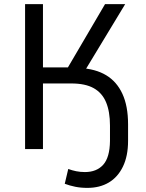

<svg xmlns="http://www.w3.org/2000/svg" viewBox="-20 -725 711 934"><path d="M405 189Q373 189 346 183.5Q319 178 295 169L312 97Q331 104 351 108Q371 112 393 112Q450 112 482 76.5Q514 41 515 -39V-114Q515 -182 496 -227.5Q477 -273 436 -296Q395 -319 327 -319H189V0H102V-705H189V-397H326L298 -376L491 -705H589L382 -363L369 -394Q445 -390 496.5 -359Q548 -328 575.5 -268.5Q603 -209 603 -120V-40Q603 34 578 85.5Q553 137 509 163Q465 189 405 189Z"/></svg>

Font: Nunito Sans 7pt SemiCondensed
Style: Regular
Weight: 400
Width: 4
Designer: Vernon Adams
Foundry: Vernon Adams
Version: Version 3.101;gftools[0.9.27]